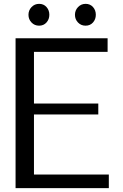

<svg xmlns="http://www.w3.org/2000/svg" viewBox="-20 -968 635 988"><path d="M60.1 0ZM126.5 -891.8Q126.5 -915 142.3 -931.6Q158.2 -948.2 181.4 -948.2Q204.6 -948.2 219.2 -931.9Q233.9 -915.5 233.9 -892.1Q233.9 -868.7 219.2 -852.3Q204.6 -835.9 181.2 -835.9Q157.7 -835.9 142.1 -852.3Q126.5 -868.7 126.5 -891.8ZM365.7 -891.8Q365.7 -915 381.6 -931.6Q397.5 -948.2 420.7 -948.2Q443.8 -948.2 458.5 -931.9Q473.1 -915.5 473.1 -892.1Q473.1 -868.7 458.5 -852.3Q443.8 -835.9 420.4 -835.9Q397 -835.9 381.3 -852.3Q365.7 -868.7 365.7 -891.8ZM540 0H60.1V-771H533.7V-701.2H154.8V-435.1H485.8V-378.9H154.8V-69.8H540Z"/></svg>

Font: Dhyana
Style: Regular
Weight: 400
Foundry: Vernon Adams
Version: Version 1.002; ttfautohint (v0.8.51-6076)